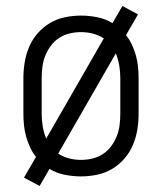

<svg xmlns="http://www.w3.org/2000/svg" viewBox="-20 -580 540 640"><path d="M112 40 60 12 100 -57Q88 -72 80 -89.5Q72 -107 67 -125Q62 -143 60 -162Q58 -181 58 -200V-320Q58 -347 62.5 -373.5Q67 -400 77.5 -424.5Q88 -449 106 -469.5Q124 -490 147 -503.5Q170 -517 196.5 -522.5Q223 -528 250 -528Q277 -528 304.5 -522.5Q332 -517 355 -503L388 -560L440 -532L400 -463Q412 -448 420 -430.5Q428 -413 433 -395Q438 -377 440 -358Q442 -339 442 -320V-200Q442 -173 437.5 -146.5Q433 -120 422.5 -95.5Q412 -71 394 -50.5Q376 -30 353 -16.5Q330 -3 303.5 2.5Q277 8 250 8Q223 8 195.5 2.5Q168 -3 145 -17ZM134 -118 326 -452Q309 -463 289.5 -468Q270 -473 250 -473Q231 -473 212 -468.5Q193 -464 177 -453.5Q161 -443 149.5 -427.5Q138 -412 131 -394.5Q124 -377 121.5 -358Q119 -339 119 -320V-200Q119 -179 122.5 -158Q126 -137 134 -118ZM250 -47Q269 -47 288 -51.5Q307 -56 323 -66.5Q339 -77 350.5 -92.5Q362 -108 369 -125.5Q376 -143 378.5 -162Q381 -181 381 -200V-320Q381 -341 377.5 -362Q374 -383 366 -402L174 -68Q191 -57 210.5 -52Q230 -47 250 -47Z"/></svg>

Font: Iosevka SS18 Light
Style: Regular
Weight: 300
Monospace: yes
Designer: Belleve Invis
Foundry: Belleve Invis
Version: Version 25.1.1; ttfautohint (v1.8.4)